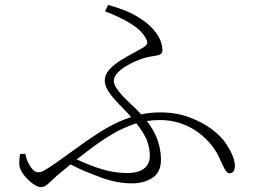

<svg xmlns="http://www.w3.org/2000/svg" viewBox="-20 -764 1040 779"><path d="M516 -20Q499 -20 480 -22Q461 -24 441 -28.5Q421 -33 400 -40Q367 -52 328 -68Q299 -80 266 -97Q243 -78 218 -57Q199 -41 187.5 -29.5Q176 -18 166.5 -11.5Q157 -5 144 -5Q132 -5 111.5 -20Q91 -35 74.5 -57Q58 -79 58 -101Q58 -112 59 -120.5Q60 -129 61 -139L83 -140Q88 -111 103.5 -88Q119 -65 135 -65Q143 -65 150.5 -68Q158 -71 170.5 -79Q183 -87 204 -101Q259 -140 310 -177Q361 -214 412 -244Q460 -272 512 -289Q497 -307 478 -326Q449 -354 427 -383Q405 -412 405 -438Q405 -461 423.5 -481.5Q442 -502 468.5 -518.5Q495 -535 520.5 -548.5Q546 -562 561 -571Q575 -580 577 -588Q579 -596 571 -610Q553 -642 509 -669Q465 -696 406 -718L419 -744Q455 -734 487 -721.5Q519 -709 549 -689Q587 -666 613 -631Q639 -596 639 -558Q639 -550 633 -545.5Q627 -541 617 -539Q607 -537 594 -535Q581 -533 567 -529Q552 -525 531 -516Q510 -507 489.5 -494.5Q469 -482 455.5 -467Q442 -452 442 -436Q442 -421 455 -402.5Q468 -384 488 -364Q508 -344 529 -325Q542 -312 553 -300Q590 -308 631 -308Q694 -308 747 -288.5Q800 -269 839.5 -239.5Q879 -210 899 -178Q917 -150 925 -129Q933 -108 933 -90Q933 -77 927.5 -69Q922 -61 911 -61Q901 -61 892 -77.5Q883 -94 875 -112Q861 -147 837 -176.5Q813 -206 781 -229Q749 -252 710.5 -264.5Q672 -277 629 -277Q602 -277 576 -273Q604 -236 617 -202Q633 -160 633 -116Q633 -65 598.5 -42.5Q564 -20 516 -20ZM534 -263Q532 -263 531 -263Q484 -248 436 -220Q388 -192 335 -151Q314 -135 291 -117Q313 -108 336 -98Q374 -82 414 -72Q454 -62 495 -62Q542 -62 565 -80.5Q588 -99 588 -133Q588 -161 576 -195Q564 -224 534 -263Z"/></svg>

Font: Noto Serif HK ExtraLight ExtraLight
Style: Regular
Weight: 250
Version: Version 2.003-H1;hotconv 1.1.1;makeotfexe 2.6.0